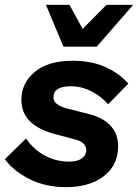

<svg xmlns="http://www.w3.org/2000/svg" viewBox="-28 -760 568 790"><path d="M244 10Q158 10 92.5 -23.5Q27 -57 -8 -105L79 -190Q112 -143 158 -119Q204 -95 256 -95Q291 -95 309 -108.5Q327 -122 327 -142Q327 -174 282 -186L203 -207Q132 -225 96 -260Q60 -295 60 -350Q60 -418 115 -464Q170 -510 271 -510Q348 -510 405 -484.5Q462 -459 500 -416L417 -331Q389 -363 348.5 -384Q308 -405 263 -405Q192 -405 192 -360Q192 -342 207 -331.5Q222 -321 246 -314L341 -290Q398 -275 428 -241.5Q458 -208 458 -158Q458 -80 399 -35Q340 10 244 10ZM233 -568 161 -740H258L312 -641L410 -740H520L370 -568Z"/></svg>

Font: Prodigy Sans SemiBold
Style: Italic
Weight: 600
Italic angle: -13°
Designer: Wei Huang
Foundry: Wei Huang
Version: Version 1.003; ttfautohint (v1.8.3)